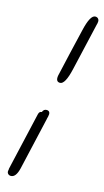

<svg xmlns="http://www.w3.org/2000/svg" viewBox="-145 -793 571 1057"><g transform="rotate(15 140.5 -265.0)"><path d="M92 -147Q96 -165 110 -165Q117 -184 135 -183Q158 -181 150 -149Q149 -146 147.5 -140Q146 -134 146 -132L78 164Q65 219 36 219Q25 219 18.5 211Q12 203 16 189V184Q18 178 20 166ZM145 -382Q155 -428 176.5 -520Q198 -612 209 -658Q230 -749 259 -749Q271 -749 277 -740.5Q283 -732 280 -719Q280 -718 280 -716L279 -714L215 -437Q194 -346 165 -346Q139 -346 145 -382Z"/></g></svg>

Font: Coval
Style: Book Italic
Weight: 350
Foundry: Context Ltd
Version: Version 001.000